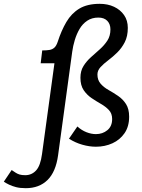

<svg xmlns="http://www.w3.org/2000/svg" viewBox="-182 -755 742 1005"><path d="M-162 196 -121 135Q-109 143 -100 149Q-91 155 -79.5 158.5Q-68 162 -50 162Q-16 162 7 137Q30 112 38 51L103 -424H31L39 -491Q61 -491 76.5 -493.5Q92 -496 102.5 -505.5Q113 -515 120 -536Q139 -595 165.5 -640Q192 -685 233.5 -710Q275 -735 340 -735Q382 -735 415 -719.5Q448 -704 467.5 -676Q487 -648 487 -609Q487 -565 471 -534Q455 -503 431.5 -480Q408 -457 384 -439Q360 -421 344 -403.5Q328 -386 328 -365Q328 -336 344.5 -317Q361 -298 386 -284Q411 -270 436 -253Q461 -236 477.5 -210.5Q494 -185 494 -144Q494 -93 470 -58Q446 -23 406.5 -5Q367 13 320 13Q286 13 249 2.5Q212 -8 179 -29L223 -93Q245 -73 270.5 -63Q296 -53 320 -53Q355 -53 380 -73.5Q405 -94 405 -132Q405 -161 388 -179Q371 -197 346.5 -211Q322 -225 297.5 -241.5Q273 -258 256 -283Q239 -308 239 -348Q239 -384 255 -409.5Q271 -435 294.5 -456Q318 -477 341 -497.5Q364 -518 380 -542.5Q396 -567 396 -601Q396 -629 379.5 -646Q363 -663 333 -663Q299 -663 274.5 -646.5Q250 -630 234.5 -603.5Q219 -577 209.5 -545.5Q200 -514 196 -484L122 58Q110 145 66.5 187.5Q23 230 -47 230Q-77 230 -98 224.5Q-119 219 -134.5 211.5Q-150 204 -162 196Z"/></svg>

Font: Rosario Medium
Style: Italic
Weight: 500
Italic angle: -8.05°
Version: Version 1.201